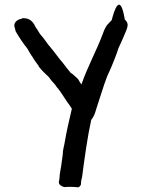

<svg xmlns="http://www.w3.org/2000/svg" viewBox="-20 -757 609 823"><path d="M44 -636C45 -631 46 -628 47 -623C62 -597 78 -573 97 -549C103 -539 112 -522 120 -512C127 -498 138 -486 146 -474V-472C158 -456 173 -442 190 -426C196 -416 208 -403 217 -393L223 -384C244 -361 261 -327 281 -302C281 -301 284 -297 288 -291C277 -242 266 -199 257 -145C255 -131 249 -115 249 -95C247 -79 244 -58 242 -44C240 -28 235 -11 235 7L233 19C229 31 239 40 255 45C273 43 300 44 316 46C322 43 326 38 327 33L328 18L332 1C342 -77 355 -171 371 -243C382 -257 387 -270 392 -288C408 -335 422 -385 439 -429L457 -469C468 -496 479 -522 488 -551L500 -577C508 -596 513 -606 521 -626L525 -637V-639C530 -651 526 -664 515 -673C495 -796 469 -711 459 -671L458 -670L445 -656C432 -644 426 -626 421 -613C395 -542 356 -473 329 -395C324 -402 320 -408 316 -416C307 -427 296 -434 287 -443L286 -442C279 -448 275 -456 265 -467L249 -488C231 -508 217 -530 198 -552C181 -571 172 -589 151 -612C140 -632 129 -643 126 -655V-653C121 -661 109 -679 82 -679H75C75 -678 74 -677 74 -677C53 -674 34 -658 44 -636Z"/></svg>

Font: Scribbler
Style: Blk
Weight: 900
Designer: Mew Too
Foundry: Cannot Into Space Fonts
Version: Version 1.001